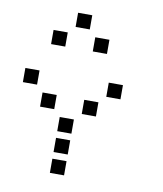

<svg xmlns="http://www.w3.org/2000/svg" viewBox="-85 -853 771 907"><g transform="rotate(10 300.0 -400.0)"><path d="M217 -784Q216 -784 216 -784Q216 -784 216 -783V-717Q216 -716 216 -716Q216 -716 217 -716H283Q284 -716 284 -716Q284 -716 284 -717V-783Q284 -784 284 -784Q284 -784 283 -784ZM117 -684Q116 -684 116 -684Q116 -684 116 -683V-617Q116 -616 116 -616Q116 -616 117 -616H183Q184 -616 184 -616Q184 -616 184 -617V-683Q184 -684 184 -684Q184 -684 183 -684ZM317 -684Q316 -684 316 -684Q316 -684 316 -683V-617Q316 -616 316 -616Q316 -616 317 -616H383Q384 -616 384 -616Q384 -616 384 -617V-683Q384 -684 384 -684Q384 -684 383 -684ZM17 -484Q16 -484 16 -484Q16 -484 16 -483V-417Q16 -416 16 -416Q16 -416 17 -416H83Q84 -416 84 -416Q84 -416 84 -417V-483Q84 -484 84 -484Q84 -484 83 -484ZM417 -484Q416 -484 416 -484Q416 -484 416 -483V-417Q416 -416 416 -416Q416 -416 417 -416H483Q484 -416 484 -416Q484 -416 484 -417V-483Q484 -484 484 -484Q484 -484 483 -484ZM117 -384Q116 -384 116 -384Q116 -384 116 -383V-317Q116 -316 116 -316Q116 -316 117 -316H183Q184 -316 184 -316Q184 -316 184 -317V-383Q184 -384 184 -384Q184 -384 183 -384ZM317 -384Q316 -384 316 -384Q316 -384 316 -383V-317Q316 -316 316 -316Q316 -316 317 -316H383Q384 -316 384 -316Q384 -316 384 -317V-383Q384 -384 384 -384Q384 -384 383 -384ZM217 -284Q216 -284 216 -284Q216 -284 216 -283V-217Q216 -216 216 -216Q216 -216 217 -216H283Q284 -216 284 -216Q284 -216 284 -217V-283Q284 -284 284 -284Q284 -284 283 -284ZM217 -184Q216 -184 216 -184Q216 -184 216 -183V-117Q216 -116 216 -116Q216 -116 217 -116H283Q284 -116 284 -116Q284 -116 284 -117V-183Q284 -184 284 -184Q284 -184 283 -184ZM217 -84Q216 -84 216 -84Q216 -84 216 -83V-17Q216 -16 216 -16Q216 -16 217 -16H283Q284 -16 284 -16Q284 -16 284 -17V-83Q284 -84 284 -84Q284 -84 283 -84Z"/></g></svg>

Font: Doto SemiBold
Style: Regular
Weight: 600
Monospace: yes
Version: Version 1.000